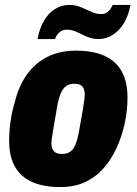

<svg xmlns="http://www.w3.org/2000/svg" viewBox="-20 -745 553 777"><path d="M224 12Q156 12 110 -8.5Q64 -29 40.5 -70.5Q17 -112 17 -176Q17 -213 22.5 -253Q28 -293 40 -332Q55 -395 88 -442Q121 -489 171 -514.5Q221 -540 287 -540Q356 -540 402 -519.5Q448 -499 472 -457Q496 -415 496 -350Q496 -297 484.5 -244.5Q473 -192 452 -147Q431 -100 399 -64Q367 -28 324 -8Q281 12 224 12ZM230 -122Q250 -122 263.5 -130.5Q277 -139 285.5 -160Q294 -181 300 -215Q311 -274 315.5 -302.5Q320 -331 321.5 -343Q323 -355 323 -361Q323 -376 318.5 -386.5Q314 -397 305 -401.5Q296 -406 281 -406Q261 -406 248 -397Q235 -388 226 -367.5Q217 -347 211 -312Q201 -253 196 -224Q191 -195 189.5 -183.5Q188 -172 188 -166Q188 -151 193 -141Q198 -131 207 -126.5Q216 -122 230 -122ZM132 -587Q139 -627 156.5 -658.5Q174 -690 201 -707.5Q228 -725 260 -725Q287 -725 308.5 -715.5Q330 -706 350 -697Q370 -688 391 -688Q406 -688 417.5 -698.5Q429 -709 436 -725H508Q501 -685 483 -654Q465 -623 438 -605Q411 -587 379 -587Q353 -587 332 -596.5Q311 -606 291 -615.5Q271 -625 249 -625Q234 -625 221 -614.5Q208 -604 203 -587Z"/></svg>

Font: Archivo Condensed Black
Style: Italic
Weight: 900
Width: 3
Italic angle: -10°
Designer: Hector Gatti
Foundry: Omnibus-Type
Version: Version 2.001